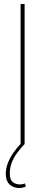

<svg xmlns="http://www.w3.org/2000/svg" viewBox="-20 -720 225 960"><path d="M83 0V-700H103V0ZM75 220Q59 220 43.5 213Q28 206 18.5 190.5Q9 175 9 148Q9 122 19.5 95Q30 68 48.5 41.5Q67 15 91 -9L103 0Q83 21 66 44Q49 67 39 92.5Q29 118 29 147Q29 179 44 190.5Q59 202 78 202Q86 202 92.5 201Q99 200 105 197L109 213Q102 216 94 218Q86 220 75 220Z"/></svg>

Font: Georama ExtraCondensed Thin Thin
Style: Regular
Weight: 250
Version: Version 1.001